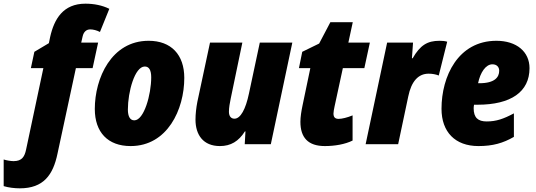

<svg xmlns="http://www.w3.org/2000/svg" viewBox="-126 -785 2916 1045"><path d="M-18 240C111 240 163 167 187 51L287 -414H378L408 -553H316L324 -588C329 -609 342 -625 365 -625C381 -625 401 -620 418 -611L469 -737C431 -756 385 -765 339 -765C218 -765 169 -682 147 -584L140 -550L61 -503L42 -414H110L16 29C8 67 -6 92 -52 92C-67 92 -91 88 -106 83V228C-80 236 -47 240 -18 240Z M585 10C785 10 877 -189 877 -361C877 -487 806 -563 683 -563C480 -563 390 -359 390 -192C390 -65 461 10 585 10ZM605 -130C582 -130 570 -151 570 -189C570 -284 607 -423 662 -423C685 -423 697 -404 697 -364C697 -271 658 -130 605 -130Z M1071 10C1130 10 1173 -16 1207 -70H1210L1206 0H1348L1465 -553H1288L1229 -276C1211 -190 1183 -139 1150 -139C1131 -139 1120 -153 1120 -177C1120 -198 1125 -227 1130 -250L1193 -553H1017L948 -230C942 -199 938 -164 938 -134C938 -51 980 10 1071 10Z M1642 10C1697 10 1753 0 1793 -20V-157C1764 -145 1735 -138 1717 -138C1699 -138 1689 -146 1689 -167C1689 -176 1692 -192 1695 -206L1740 -414H1857L1887 -553H1770L1794 -664H1672L1611 -548L1519 -503L1501 -414H1563L1521 -213C1514 -180 1509 -148 1509 -122C1509 -37 1550 10 1642 10Z M1864 0H2041L2096 -260C2113 -343 2151 -384 2207 -384C2228 -384 2247 -380 2262 -374L2308 -558C2295 -562 2280 -563 2266 -563C2200 -563 2161 -539 2120 -468H2116L2122 -553H1981Z M2478 10C2556 10 2612 -6 2671 -40V-168C2615 -138 2575 -124 2523 -124C2476 -124 2452 -144 2452 -196C2452 -202 2453 -208 2454 -215H2473C2655 -215 2756 -285 2756 -414C2756 -504 2685 -563 2576 -563C2367 -563 2277 -369 2277 -193C2277 -67 2351 10 2478 10ZM2476 -332C2488 -391 2518 -435 2554 -435C2578 -435 2591 -420 2591 -400C2591 -365 2567 -332 2483 -332Z"/></svg>

Font: Noto Sans UI SemiCondensed Black
Style: Italic
Weight: 900
Width: 4
Italic angle: -372°
Designer: Monotype Design Team
Foundry: Monotype Imaging Inc.
Version: Version 1.901